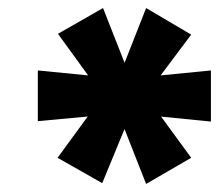

<svg xmlns="http://www.w3.org/2000/svg" viewBox="-20 -743 544 477"><path d="M234 -288 123 -351 218 -481 235 -457 74 -442V-568L236 -552L219 -528L124 -659L236 -723L295 -573H284L343 -723L455 -657L359 -529L342 -552L504 -568V-441L343 -457L360 -481L455 -351L343 -286L284 -436H295Z"/></svg>

Font: Nunito Sans 10pt SemiExpanded Black
Style: Italic
Weight: 900
Width: 6
Italic angle: -9°
Designer: Vernon Adams
Foundry: Vernon Adams
Version: Version 3.101;gftools[0.9.27]